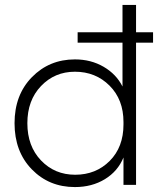

<svg xmlns="http://www.w3.org/2000/svg" viewBox="-20 -750 641 779"><path d="M601 -619V-577H532V0H481V-111Q458 -55 405.5 -23Q353 9 284 9Q179 9 109 -63Q39 -135 39 -250Q39 -365 109.5 -437Q180 -509 284 -509Q349 -509 400.5 -479Q452 -449 477 -399V-577H295V-619H477V-730H532V-619ZM285 -41Q369 -41 425 -97Q481 -153 481 -245V-255Q481 -346 424.5 -402.5Q368 -459 284 -459Q202 -459 146.5 -401Q91 -343 91 -250Q91 -157 146.5 -99Q202 -41 285 -41Z"/></svg>

Font: Human Sans Light
Style: Regular
Weight: 300
Designer: Tim Radville
Foundry: Continuum
Version: Version 1.000;FEAKit 1.0